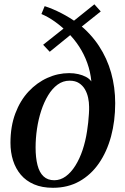

<svg xmlns="http://www.w3.org/2000/svg" viewBox="-20 -859 581 890"><path d="M225.5 11.5Q175 11.5 137.8 -4.5Q100.5 -20.5 76.5 -49Q52.5 -77.5 40.5 -115.2Q28.5 -153 28.5 -197Q28.5 -273 51 -333Q73.5 -393 112.2 -434.5Q151 -476 199.8 -498Q248.5 -520 300.5 -520Q323 -520 342.8 -515.5Q362.5 -511 378.2 -502.8Q394 -494.5 403.5 -481.5Q399 -527 384.5 -567.2Q370 -607.5 347 -643Q324 -678.5 293 -709L328 -714.5L210.5 -619L180 -651.5L296 -743.5L291 -710.5Q265 -737 234 -759Q203 -781 172 -794L187 -830.5Q224.5 -818.5 264.2 -798Q304 -777.5 337.5 -753L308.5 -751.5L417.5 -839L447 -806L341 -721.5L342 -750.5Q400.5 -704 438.5 -646.2Q476.5 -588.5 495.2 -521.5Q514 -454.5 514 -380.5Q514 -298 494.8 -226.8Q475.5 -155.5 438.5 -102Q401.5 -48.5 348 -18.5Q294.5 11.5 225.5 11.5ZM231.5 -23.5Q260 -23.5 284.8 -41.5Q309.5 -59.5 329.2 -91Q349 -122.5 362.8 -163.5Q376.5 -204.5 383.5 -251Q386.5 -269.5 388.8 -290.8Q391 -312 392.2 -331.8Q393.5 -351.5 393 -364.5Q393 -384.5 388.5 -405.8Q384 -427 373.8 -444.8Q363.5 -462.5 346.2 -473.8Q329 -485 302.5 -485Q272 -485 247 -466.8Q222 -448.5 203 -417Q184 -385.5 171 -345.8Q158 -306 151.5 -262Q145 -218 145 -175.5Q145 -128 153.8 -93.8Q162.5 -59.5 181.8 -41.5Q201 -23.5 231.5 -23.5Z"/></svg>

Font: Merriweather 96pt Medium
Style: Italic
Weight: 500
Italic angle: -7.8°
Version: Version 2.101